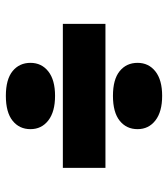

<svg xmlns="http://www.w3.org/2000/svg" viewBox="20 -570 561 640"><g transform="rotate(90 300.0 -250.5)"><path d="M300 -347Q245 -347 217.5 -369.5Q190 -392 190 -429Q190 -466 218.5 -488.5Q247 -511 300 -511Q353 -511 382 -488.5Q411 -466 411 -429Q411 -392 383 -369.5Q355 -347 300 -347ZM60 -180V-322H540V-180ZM300 10Q245 10 217.5 -12.5Q190 -35 190 -72Q190 -109 218.5 -131.5Q247 -154 300 -154Q353 -154 382 -131.5Q411 -109 411 -72Q411 -35 383 -12.5Q355 10 300 10Z"/></g></svg>

Font: Paytone One
Style: Regular
Weight: 400
Designer: Vernon Adams
Foundry: Vernon Adams
Version: Version 1.002; ttfautohint (v1.8.4.7-5d5b);gftools[0.9.23]